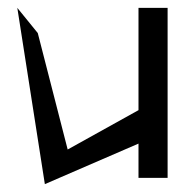

<svg xmlns="http://www.w3.org/2000/svg" viewBox="-20 -452 469 488"><path d="M94 16 332 -87V0H406V-432H332V-172L152 -72L76 -368L24 -432Z"/></svg>

Font: Stormblade
Style: Regular
Weight: 400
Designer: Mew Too
Foundry: Cannot Into Space Fonts
Version: Version 0.77